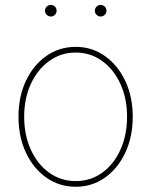

<svg xmlns="http://www.w3.org/2000/svg" viewBox="-20 -729 598 760"><path d="M279.8 10.3Q214.4 10.3 163.1 -26.1Q111.8 -62.5 82.5 -125Q53.2 -187.5 53.2 -267.1Q53.2 -346.2 82.5 -408.7Q111.8 -471.2 163.1 -507.3Q214.4 -543.5 279.8 -543.5Q344.2 -543.5 395.3 -507.3Q446.3 -471.2 475.8 -408.7Q505.4 -346.2 505.4 -267.1Q505.4 -187.5 476.1 -125Q446.8 -62.5 395.8 -26.1Q344.7 10.3 279.8 10.3ZM279.8 -12.2Q338.4 -12.2 384.3 -45.2Q430.2 -78.1 456.5 -136Q482.9 -193.8 482.9 -267.1Q482.9 -339.8 456.3 -397.5Q429.7 -455.1 383.8 -488Q337.9 -521 279.8 -521Q221.2 -521 175 -487.8Q128.9 -454.6 102.3 -397.2Q75.7 -339.8 75.7 -267.1Q75.7 -193.8 102.3 -136Q128.9 -78.1 175 -45.2Q221.2 -12.2 279.8 -12.2ZM378.4 -663.6Q369.1 -663.6 362.3 -670.4Q355.5 -677.2 355.5 -686.5Q355.5 -696.3 362.3 -702.9Q369.1 -709.5 378.4 -709.5Q388.2 -709.5 394.8 -702.9Q401.4 -696.3 401.4 -686.5Q401.4 -677.2 394.5 -670.4Q387.7 -663.6 378.4 -663.6ZM181.2 -663.6Q171.9 -663.6 165 -670.4Q158.2 -677.2 158.2 -686.5Q158.2 -696.3 165 -702.9Q171.9 -709.5 181.2 -709.5Q190.9 -709.5 197.5 -702.9Q204.1 -696.3 204.1 -686.5Q204.1 -677.2 197.3 -670.4Q190.4 -663.6 181.2 -663.6Z"/></svg>

Font: Inter 20pt Thin
Style: Regular
Weight: 250
Version: Version 4.001;git-66647c0bb